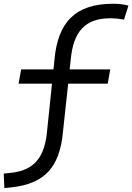

<svg xmlns="http://www.w3.org/2000/svg" viewBox="-50 -762 699 1014"><path d="M-26.9 231.4 10.3 227.5C184.6 208.5 265.1 122.1 282.2 -63L310.1 -320.3H519L532.2 -395.5H317.9L323.7 -447.8C336.9 -595.7 400.9 -665.5 531.7 -665.5C553.7 -665.5 574.7 -663.6 605 -658.7L628.4 -732.4C602.1 -739.3 577.6 -742.2 547.9 -742.2C349.6 -742.2 254.4 -647 237.3 -442.9L232.4 -395.5H61.5L48.3 -320.3H224.6L199.2 -75.7C187 70.8 129.9 137.7 7.3 150.9L-30.3 154.8Z"/></svg>

Font: Cascadia Mono NF SemiLight
Style: Italic
Weight: 350
Italic angle: -10°
Monospace: yes
Designer: Aaron Bell
Foundry: Saja Typeworks
Version: Version 2404.023